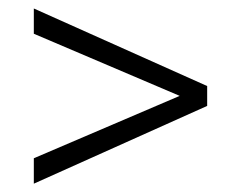

<svg xmlns="http://www.w3.org/2000/svg" viewBox="-20 -550 558 457"><path d="M60.5 -112.8V-173.3L407.7 -321.8L60.5 -469.7V-529.8L473.1 -345.2V-297.9Z"/></svg>

Font: Roboto Light
Style: Regular
Weight: 300
Designer: Google
Version: Version 2.137; 2017